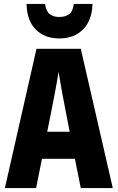

<svg xmlns="http://www.w3.org/2000/svg" viewBox="-20 -964 603 984"><path d="M5 0 167 -714H394L558 0H394L364 -150H195L165 0ZM250 -429 222 -289H337L310 -429Q305 -453 299.5 -483.5Q294 -514 289 -544Q284 -574 280 -596Q277 -574 271.5 -544Q266 -514 260.5 -483.5Q255 -453 250 -429ZM284 -767Q209 -767 163.5 -812.5Q118 -858 116 -944H211Q216 -906 235 -891.5Q254 -877 284 -877Q315 -877 334.5 -891.5Q354 -906 358 -944H454Q452 -860 406 -813.5Q360 -767 284 -767Z"/></svg>

Font: Noto Sans Mono SemiCondensed Black
Style: Regular
Weight: 900
Width: 4
Designer: Monotype Design Team
Foundry: Monotype Imaging Inc.
Version: Version 2.014; ttfautohint (v1.8.4.7-5d5b)